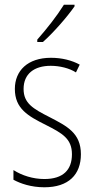

<svg xmlns="http://www.w3.org/2000/svg" viewBox="-20 -784 401 814"><path d="M296 -757V-764H251C221 -716 181 -665 138 -616V-606H162C205 -644 264 -711 296 -757ZM323 -130C323 -220 264 -249 191 -287C120 -323 80 -346 80 -407C80 -471 125 -505 195 -505C233 -505 274 -495 302 -477L318 -510C285 -528 243 -539 196 -539C97 -539 43 -484 43 -407C43 -323 99 -292 175 -254C244 -219 285 -196 285 -130C285 -64 248 -25 168 -25C120 -25 73 -40 37 -63V-22C66 -6 112 10 168 10C271 10 323 -44 323 -130Z"/></svg>

Font: Noto Sans Malayalam Condensed ExtraLight
Style: Regular
Weight: 200
Width: 3
Designer: Jelle Bosma - Monotype Design Team
Foundry: Monotype Imaging Inc.
Version: Version 2.104